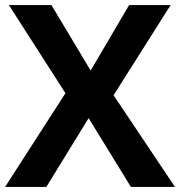

<svg xmlns="http://www.w3.org/2000/svg" viewBox="-20 -734 707 754"><path d="M667 0H494L328 -270L162 0H0L237 -368L15 -714H182L336 -457L487 -714H650L426 -360Z"/></svg>

Font: Noto Sans Nag Mundari
Style: Bold
Weight: 700
Version: Version 1.000